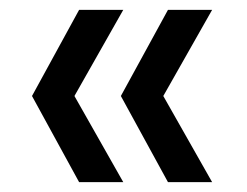

<svg xmlns="http://www.w3.org/2000/svg" viewBox="-20 -490 501 390"><path d="M131.2 -295 230.4 -120H140.7L45 -295L140.7 -470H230.4ZM311.7 -295 410.9 -120H321.2L225.5 -295L321.2 -470H410.9Z"/></svg>

Font: Poppins Variable
Style: Regular
Weight: 100
Designer: Jonny Pinhorn
Foundry: Indian Type Foundry
Version: Version 6.000